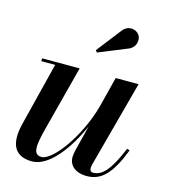

<svg xmlns="http://www.w3.org/2000/svg" viewBox="-106 -786 789 883"><g transform="rotate(15 288.0 -344.5)"><path d="M421 -606C452.5 -616.5 465 -654 449.5 -678.5C436 -700.5 395 -710.5 369.5 -677L278.5 -560L286 -551ZM228.5 -460H49.5V-446.5H115.5L39 -141C19 -56.5 34.5 10 127 10C208 10 288 -100 337.5 -213L307 -91.5C304.5 -80.5 302 -66.5 302 -57C302 -21.5 329.5 10 387.5 10C459.5 10 503 -40.5 548 -155L535 -159.5C490 -49 453.5 -12.5 412 -12.5C401 -12.5 396 -19.5 396 -29C396 -34 396.5 -40.5 398 -46.5L509 -460H400L363.5 -316C322 -162.5 217 -21 164 -21C119.5 -21 127.5 -70.5 147.5 -149Z"/></g></svg>

Font: Bodoni* 16pt Medium
Style: Italic
Weight: 500
Italic angle: -13°
Version: Version 2.3